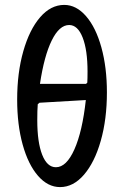

<svg xmlns="http://www.w3.org/2000/svg" viewBox="-20 -755 502 783"><path d="M416 -378Q416 -269 391 -181Q366 -93 322.5 -42.5Q279 8 225 8Q175 8 135 -38Q95 -84 72.5 -165Q50 -246 50 -349Q50 -458 75 -546Q100 -634 143.5 -684.5Q187 -735 242 -735Q291 -735 331 -689Q371 -643 393.5 -561.5Q416 -480 416 -378ZM143 -413H331L336 -418Q337 -434 337 -463Q337 -551 317 -602Q297 -653 262 -653Q222 -653 191 -590Q160 -527 143 -413ZM330 -347 141 -336 134 -330Q132 -307 132 -265Q132 -175 152 -124Q172 -73 208 -73Q251 -73 283.5 -146Q316 -219 330 -347Z"/></svg>

Font: Alegreya SC Medium
Style: Regular
Weight: 500
Designer: Juan Pablo del Peral
Foundry: Huerta Tipografica
Version: Version 2.007; ttfautohint (v1.6)